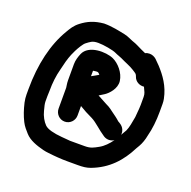

<svg xmlns="http://www.w3.org/2000/svg" viewBox="-126 -799 957 961"><g transform="rotate(20 352.5 -318.5)"><path d="M297 -403.8V-430.5C297 -430.8 297 -430.6 297.5 -433.1C301.1 -433.7 306.3 -434.3 313.8 -435.2C324.4 -436.3 326.7 -432.6 333.8 -424.6C323 -417.8 311.2 -411.8 297 -403.8ZM127 -263.2V-264C127 -307 131.7 -346.1 141.3 -382.1C148.5 -414.3 156.3 -444.3 166.9 -470L178.5 -495.2C187.7 -513.3 203.8 -540.8 214.7 -548.8C233.6 -562.5 242.3 -573 274.5 -573C304.2 -573 356.2 -563.5 371.8 -555.6C385.3 -548.9 400 -545.1 408.8 -540.6C435.8 -527.1 463.1 -517.9 482.4 -505.1C502.2 -492.4 504.5 -492.4 509.3 -478.1C517.1 -454.5 541.5 -442.4 564.1 -445.1C574.2 -422.5 580 -415.4 580 -396V-354C580 -340.8 578.4 -324.5 577.1 -310.2L575.2 -287.3C569.7 -256.9 565.3 -228.4 556 -208.9L546.6 -193C544.3 -189.2 541.9 -184.9 539.1 -179.7C539.7 -185 539.6 -190.6 538.6 -196.2C533.1 -225 507 -234.6 502.5 -237.9C491.1 -248.8 472.3 -262.4 460.9 -270.4C448.9 -278.9 437.8 -289.3 416.5 -298.7C399.5 -307.3 385.9 -315.7 365.6 -326.1C373.1 -330.6 384.4 -337.6 392.7 -343.1C412.2 -355.6 445.7 -390.9 440.8 -430.1C435.5 -472.4 400.7 -511.3 368.5 -525.8C327.3 -544.3 233.3 -546.1 209.8 -489.7C202.8 -472.8 196 -452.5 196 -431V-345C196 -327.5 200 -312.2 200 -307V-196C200 -168.4 222.1 -145 250.5 -145C278.9 -145 301 -168.4 301 -196V-246.4C323.3 -232.7 345.6 -220.6 372.2 -208.4C400 -194.3 426.6 -165.6 461.4 -143C479.6 -131.2 501.6 -132.8 517 -143.4C500.1 -119.6 480.4 -98.9 456.9 -85.9C432.2 -72.4 418.9 -64 387 -64H309C301.4 -64.6 294.3 -65.3 287.2 -65.9L263.1 -67.9C220.6 -71.5 185.4 -80 170.7 -94.7C155.4 -109.9 141.7 -134.1 135.3 -160.1L128.4 -187.7C126.9 -194.7 126 -202.2 126 -207V-235C126 -244 126.4 -253.5 127 -263.2ZM511.6 -604.6C511.6 -604.6 511.3 -604.8 509.8 -605.6L487.3 -615.8C464.8 -626 458.8 -631.4 430.9 -640.7C419.6 -644.5 404.5 -653.9 383.1 -658.5C350.9 -664.9 312.6 -674 270 -674H268.9C216.9 -669.3 184.5 -653.9 152.8 -629.9C126.9 -610.3 116.3 -590.3 103.8 -569.3C52.6 -483.1 25 -369.7 25 -235V-207C25 -194 26.5 -181.2 29.6 -165.7C37.9 -130.5 47.2 -102.7 61.6 -73.8C71.8 -53.4 86 -38.2 98.3 -24.4C122.2 2.5 161.9 15.5 199.2 25.2C218.8 30.3 238.8 30.5 252.9 32.8L277.9 34.9C295.8 36.4 314.5 37 334 37H387C412.1 37 432.3 35.4 453.4 27.5C540.2 -5 594.8 -65.2 634 -143L643.5 -159.2C653.2 -175.5 661.6 -199.7 665.5 -221.7C676 -261.1 681 -307.2 681 -354V-396C681 -404.8 680.2 -413.5 678.5 -421.9C665.7 -486.2 631.8 -531.4 597.1 -569.3L570.1 -596.3C560.4 -604.8 547.7 -610 534.5 -610C526.8 -610 519.5 -608.6 511.6 -604.6Z"/></g></svg>

Font: NumbBunny
Style: Bk
Weight: 400
Designer: Robert Jablonski
Foundry: Cannot Into Space Fonts
Version: Version 1.0